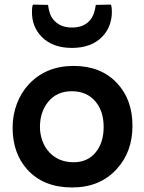

<svg xmlns="http://www.w3.org/2000/svg" viewBox="-20 -806 624 833"><path d="M34.7 -252.4Q34.7 -306.2 53 -355.2Q71.3 -404.3 105.5 -440.9Q180.2 -520 299.3 -520Q418 -520 487.8 -445.3Q554.7 -374 554.7 -260.3Q554.7 -146.5 485.8 -71.8Q413.1 7.3 293 7.3Q168.9 7.3 98.6 -70.3Q34.7 -141.1 34.7 -252.4ZM153.3 -255.4Q153.3 -224.6 163.6 -195.8Q173.8 -167 192.9 -146.5Q233.4 -102.1 299.3 -102.1Q360.4 -102.1 395.5 -145.5Q429.7 -187.5 429.7 -254.9Q429.7 -323.2 394.5 -365.2Q356.9 -410.2 291.5 -410.2Q225.1 -410.2 187.5 -362.3Q153.3 -318.4 153.3 -255.4ZM460.4 -786.1Q465.3 -781.2 465.3 -752.9Q465.3 -724.6 455.3 -697Q445.3 -669.4 424.3 -647.5Q377 -598.1 292 -598.1Q207 -598.1 159.7 -647.5Q118.7 -690.4 118.7 -752.4Q118.7 -781.2 123.5 -786.1L188.5 -784.7Q193.4 -746.1 206.5 -727.5Q235.4 -686.5 292 -686.5Q348.6 -686.5 375.5 -724.6Q390.6 -746.1 395.5 -784.7Z"/></svg>

Font: Hammersmith One
Style: Regular
Weight: 400
Designer: Nicole Fally
Foundry: Nicole Fally
Version: Version 1.003